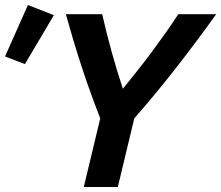

<svg xmlns="http://www.w3.org/2000/svg" viewBox="-133 -750 887 770"><path d="M203 0 269 -275.2Q248.5 -327.8 229.8 -379.8Q211 -431.8 194.1 -483.4Q177.2 -535 161.5 -587.6Q145.8 -640.2 131.2 -693H276.8Q293.8 -618 314.4 -543.5Q335 -469 359.8 -394Q390 -431.2 419 -467.9Q448 -504.5 475.6 -541.5Q503.2 -578.5 529.8 -616.1Q556.2 -653.8 582 -693H734Q693.8 -637 654.6 -584.6Q615.5 -532.2 575.6 -481.1Q535.8 -430 493.8 -379.1Q451.8 -328.2 405.5 -275.2L339.5 0ZM-33 -493 -112.8 -523.5 -21 -730 83 -689.2Z"/></svg>

Font: Ubuntu Sans
Style: Italic
Weight: 400
Italic angle: -13.5°
Designer: Dalton Maag Ltd
Foundry: Dalton Maag Ltd
Version: Version 1.006